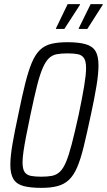

<svg xmlns="http://www.w3.org/2000/svg" viewBox="-20 -900 517 928"><path d="M180 8Q126 8 93 -1Q60 -10 45 -34.5Q30 -59 30 -103Q30 -143 40 -202Q50 -261 68 -344Q86 -433 101.5 -495Q117 -557 133.5 -596.5Q150 -636 172.5 -658Q195 -680 227.5 -688Q260 -696 306 -696Q360 -696 393.5 -686.5Q427 -677 441.5 -653Q456 -629 456 -584Q456 -544 446.5 -485.5Q437 -427 419 -344Q400 -255 385 -193Q370 -131 353 -91.5Q336 -52 313 -30.5Q290 -9 258 -0.5Q226 8 180 8ZM179 -46Q209 -46 230.5 -50Q252 -54 268.5 -69Q285 -84 298.5 -115.5Q312 -147 326.5 -202.5Q341 -258 360 -344Q378 -430 387 -485Q396 -540 396 -571Q396 -604 386 -619Q376 -634 356.5 -638Q337 -642 306 -642Q276 -642 254.5 -638Q233 -634 217 -619Q201 -604 187 -572.5Q173 -541 159 -485.5Q145 -430 127 -344Q115 -287 106.5 -243Q98 -199 93.5 -168Q89 -137 89 -116Q89 -83 99 -68.5Q109 -54 129 -50Q149 -46 179 -46ZM360 -760 361 -764 418 -880H477L476 -876L402 -760ZM250 -760 251 -764 307 -880H367L366 -876L291 -760Z"/></svg>

Font: Saira Condensed Light
Style: Italic
Weight: 300
Width: 3
Italic angle: -12°
Designer: Hector Gatti with collaboration of the Omnibus-Type team
Foundry: Omnibus-Type
Version: Version 1.101